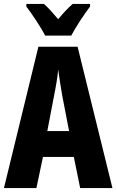

<svg xmlns="http://www.w3.org/2000/svg" viewBox="-20 -950 588 970"><path d="M208 -770H340C361 -811 406 -879 435 -917V-930H347C324 -910 302 -887 274 -853C247 -885 223 -912 202 -930H113V-917C141 -881 190 -807 208 -770ZM385 0H548L372 -714H174L0 0H164L197 -157H353ZM295 -464 329 -288H219L253 -466C263 -515 271 -563 274 -599C279 -561 286 -514 295 -464Z"/></svg>

Font: Noto Sans Thai Looped ExtraCondensed ExtraBold
Style: Regular
Weight: 800
Width: 2
Designer: Sasikarn Vongin, Ben Mitchell
Foundry: The Fontpad Ltd
Version: Version 1.001